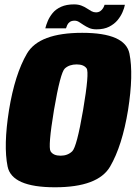

<svg xmlns="http://www.w3.org/2000/svg" viewBox="-20 -828 604 854"><path d="M224.5 5Q416 5 469.8 -87.2Q523.5 -179.5 549.5 -338Q574.5 -497 555.8 -589.5Q537 -682 345.5 -682Q154 -682 100 -589.8Q46 -497.5 20 -338Q-5 -180 13.8 -87.5Q32.5 5 224.5 5ZM249.5 -135.5Q217 -135.5 205 -155Q193 -174.5 220 -338Q248.5 -505.5 268.5 -523.5Q288.5 -541.5 321 -541.5Q352.5 -541.5 365.2 -523.8Q378 -506 349.5 -338Q321.5 -174.5 301.2 -155Q281 -135.5 249.5 -135.5ZM409 -697.5Q442.5 -697.5 465.5 -709.2Q488.5 -721 502.8 -738.2Q517 -755.5 525 -774Q533 -792.5 535.5 -806.5H445Q443.5 -800.5 438.8 -792.2Q434 -784 426 -778.5Q418 -773 407 -773Q396.5 -773 386.8 -778.2Q377 -783.5 366.2 -790.8Q355.5 -798 341.8 -803.2Q328 -808.5 309 -808.5Q275.5 -808.5 251.8 -797.8Q228 -787 214 -769.8Q200 -752.5 192.5 -734.5Q185 -716.5 181.5 -702H273.5Q275.5 -708.5 279.2 -716.8Q283 -725 290.8 -730.5Q298.5 -736 312 -736Q322.5 -736 331.8 -730Q341 -724 352 -716.8Q363 -709.5 376.5 -703.5Q390 -697.5 409 -697.5Z"/></svg>

Font: Anybody Condensed Black
Style: Italic
Weight: 900
Width: 3
Italic angle: -10°
Version: Version 1.113;gftools[0.9.25]